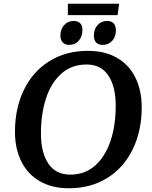

<svg xmlns="http://www.w3.org/2000/svg" viewBox="-20 -992 814 1027"><path d="M60 -287Q60 -412 107.5 -510.5Q155 -609 243.5 -664.5Q332 -720 450 -720Q541 -720 606 -682.5Q671 -645 704.5 -576.5Q738 -508 738 -417Q738 -293 690.5 -194.5Q643 -96 554.5 -40.5Q466 15 348 15Q258 15 193 -22.5Q128 -60 94 -128.5Q60 -197 60 -287ZM599 -426Q599 -529 559.5 -588Q520 -647 443 -647Q363 -647 308 -598Q253 -549 226 -465.5Q199 -382 199 -278Q199 -176 238.5 -117Q278 -58 356 -58Q435 -58 489.5 -107Q544 -156 571.5 -239Q599 -322 599 -426ZM303 -802Q303 -835 323 -857.5Q343 -880 375 -880Q397 -880 409 -867.5Q421 -855 421 -832Q421 -797 401.5 -774.5Q382 -752 350 -752Q327 -752 315 -765.5Q303 -779 303 -802ZM482 -801Q482 -836 502 -858Q522 -880 554 -880Q576 -880 588 -867Q600 -854 600 -829Q600 -796 580.5 -774Q561 -752 529 -752Q506 -752 494 -765Q482 -778 482 -801ZM343 -972H617L609 -911H343Z"/></svg>

Font: Andada Pro
Style: Bold Italic
Weight: 700
Italic angle: -7°
Designer: Carolina Giovagnoli
Foundry: Huerta Tipografica
Version: Version 3.005; ttfautohint (v1.8.4)